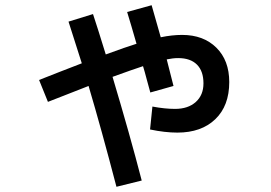

<svg xmlns="http://www.w3.org/2000/svg" viewBox="-20 -651 1040 737"><path d="M468 -605 562 -631Q573 -592 597 -508Q641 -517 679 -517Q761 -517 810.5 -468Q860 -419 860 -336Q860 -245 806.5 -193.5Q753 -142 661 -142Q613 -142 556 -154L565 -242Q613 -233 652 -233Q702 -233 731.5 -259.5Q761 -286 761 -331Q761 -378 736 -403Q711 -428 664 -428Q644 -428 620 -423Q638 -353 646 -321L557 -296Q553 -309 544 -343.5Q535 -378 529 -397Q495 -386 412 -356Q479 -132 524 42L427 66Q369 -156 320 -321Q294 -311 237 -288.5Q180 -266 164 -260L130 -344Q153 -353 210 -375.5Q267 -398 294 -408Q290 -421 243 -568L337 -597Q354 -546 386 -442Q465 -471 504 -483Q484 -553 468 -605Z"/></svg>

Font: M PLUS 1p Medium
Style: Regular
Weight: 500
Version: Version 1.062